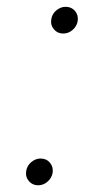

<svg xmlns="http://www.w3.org/2000/svg" viewBox="-20 -536 309 561"><path d="M91.3 5.4Q74.7 5.4 64.2 -7.1Q53.7 -19.5 56.6 -36.6Q59.1 -52.2 71.5 -62.5Q84 -72.8 98.6 -72.8Q115.7 -72.8 126 -60.5Q136.2 -48.3 133.8 -31.2Q131.3 -16.1 119.1 -5.4Q106.9 5.4 91.3 5.4ZM164.6 -438Q147.9 -438 137.5 -450.4Q127 -462.9 129.9 -480Q132.3 -495.6 144.8 -505.9Q157.2 -516.1 171.9 -516.1Q189 -516.1 199.2 -503.9Q209.5 -491.7 207 -474.6Q204.6 -459.5 192.4 -448.7Q180.2 -438 164.6 -438Z"/></svg>

Font: Inter 16pt ExtraLight
Style: Italic
Weight: 250
Italic angle: -9.3988°
Version: Version 4.001;git-66647c0bb